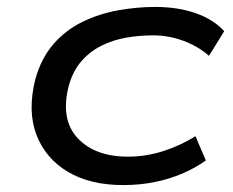

<svg xmlns="http://www.w3.org/2000/svg" viewBox="-20 -525 673 554"><path d="M335 9Q240 9 175.5 -29.5Q111 -68 85 -136.5Q59 -205 82 -297Q99 -357 134 -397.5Q169 -438 217 -461.5Q265 -485 319.5 -495Q374 -505 428 -505Q493 -505 544.5 -487Q596 -469 627 -435L583 -364Q551 -392 508.5 -407.5Q466 -423 422 -423Q383 -423 345 -416.5Q307 -410 273.5 -393.5Q240 -377 215 -348.5Q190 -320 178 -276Q154 -180 204 -126.5Q254 -73 349 -73Q401 -73 451 -89Q501 -105 544 -132L574 -62Q543 -40 505.5 -24Q468 -8 425.5 0.5Q383 9 335 9Z"/></svg>

Font: Nunito Sans 7pt Expanded
Style: Italic
Weight: 400
Width: 7
Italic angle: -9°
Designer: Vernon Adams
Foundry: Vernon Adams
Version: Version 3.101;gftools[0.9.27]